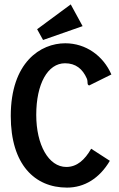

<svg xmlns="http://www.w3.org/2000/svg" viewBox="-20 -836 540 874"><path d="M487 -497C450 -582 371 -639 277 -639C165 -639 29 -553 29 -308C29 -87 138 18 285 18C364 18 433 -24 480 -104L395 -159C366 -108 330 -76 282 -76C201 -76 145 -177 145 -313C145 -454 197 -548 276 -548C325 -548 356 -522 375 -479C382 -463 374 -450 386 -447ZM302 -816 149 -703 176 -654 356 -717Z"/></svg>

Font: Inconsolata
Style: Bold
Weight: 700
Monospace: yes
Designer: Raph Levien, Kirill Tkachev(cyreal.org)
Foundry: Raph Levien, Kirill Tkachev(cyreal.org)
Version: Version 1.014